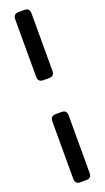

<svg xmlns="http://www.w3.org/2000/svg" viewBox="-182 -759 550 1006"><g transform="rotate(-20 92.5 -255.5)"><path d="M47 -380V-700Q47 -730 77 -730H108Q124 -730 131 -722.5Q138 -715 138 -700V-380Q138 -365 131 -357.5Q124 -350 108 -350H77Q47 -350 47 -380ZM47 189V-131Q47 -161 77 -161H108Q124 -161 131 -153.5Q138 -146 138 -131V189Q138 204 131 211.5Q124 219 108 219H77Q47 219 47 189Z"/></g></svg>

Font: Mitr Light
Style: Regular
Weight: 300
Designer: Thanarat Vachiruckul
Foundry: Cadson Demak
Version: Version 1.002